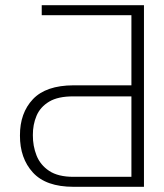

<svg xmlns="http://www.w3.org/2000/svg" viewBox="-20 -719 631 739"><path d="M534.1 0H262.8Q157 0 106.7 -54.9Q56.5 -109.7 56.8 -197.4Q56.5 -284.1 106.7 -337.2Q157 -390.3 262.8 -390.6H485.8V-660.5H140.6V-698.9H534.1ZM485.8 -38.4V-348H262.8Q203.5 -348.4 169.2 -327.8Q134.9 -307.2 120.6 -273.3Q106.2 -239.3 106.5 -198.9Q106.2 -157.3 120.6 -120.7Q134.9 -84.2 169.2 -61.3Q203.5 -38.4 262.8 -38.4Z"/></svg>

Font: Inter UI Thin
Style: Regular
Weight: 100
Designer: Rasmus Andersson
Foundry: rsms
Version: 3.2;8d6f07862